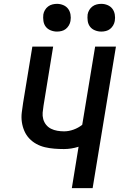

<svg xmlns="http://www.w3.org/2000/svg" viewBox="-20 -977 640 997"><path d="M353 0 388 -215Q369 -209 350 -206Q331 -203 312 -203Q287 -203 262 -205Q237 -207 213.5 -212.5Q190 -218 169 -229.5Q148 -241 132 -258Q116 -275 106.5 -297Q97 -319 93.5 -343Q90 -367 93 -392.5Q96 -418 100 -443L148 -735H256L206 -428Q203 -410 201.5 -392.5Q200 -375 204.5 -358.5Q209 -342 219.5 -329Q230 -316 245 -308.5Q260 -301 277.5 -298Q295 -295 313 -295Q337 -295 362 -304Q387 -313 407 -329L474 -735H582L461 0ZM506 -813Q489 -813 473 -819.5Q457 -826 447.5 -838.5Q438 -851 435.5 -868Q433 -885 435 -902Q437 -914 443.5 -925Q450 -936 460 -943.5Q470 -951 482 -954Q494 -957 506 -957Q523 -957 538.5 -950.5Q554 -944 563.5 -931.5Q573 -919 576 -902Q579 -885 576 -868Q574 -856 567.5 -845Q561 -834 551.5 -826.5Q542 -819 530 -816Q518 -813 506 -813ZM276 -813Q259 -813 243 -819.5Q227 -826 217.5 -838.5Q208 -851 205.5 -868Q203 -885 205 -902Q207 -914 213.5 -925Q220 -936 230 -943.5Q240 -951 252 -954Q264 -957 276 -957Q293 -957 308.5 -950.5Q324 -944 333.5 -931.5Q343 -919 346 -902Q349 -885 346 -868Q344 -856 337.5 -845Q331 -834 321.5 -826.5Q312 -819 300 -816Q288 -813 276 -813Z"/></svg>

Font: Iosevka SmBd Ex Obl
Style: Regular
Weight: 600
Width: 7
Italic angle: -9°
Monospace: yes
Designer: Belleve Invis
Foundry: Belleve Invis
Version: Version 32.5.0; ttfautohint (v1.8.4)